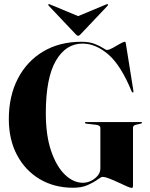

<svg xmlns="http://www.w3.org/2000/svg" viewBox="-20 -916 740 947"><path d="M636 -1.5Q636 11 630 11Q623.5 11 605 2.8Q586.5 -5.5 563.5 -16.2Q540.5 -27 519.5 -35.2Q498.5 -43.5 486 -43.5Q478.5 -43.5 460.8 -30.2Q443 -17 413.2 -3.5Q383.5 10 340.5 10Q247.5 10 176 -32.5Q104.5 -75 64 -151.2Q23.5 -227.5 23.5 -328.5Q23.5 -442 68 -528Q112.5 -614 193 -662Q273.5 -710 382 -710Q420 -710 446.2 -699.8Q472.5 -689.5 487.5 -679.5Q502.5 -669.5 507.5 -669.5Q517.5 -669.5 535.8 -679.5Q554 -689.5 571.2 -699.8Q588.5 -710 596.5 -710Q598 -710 599 -708.2Q600 -706.5 601 -699.5L638 -468Q639 -461.5 636.5 -460Q633.5 -458.5 630 -463.5Q576.5 -594 514.2 -647.5Q452 -701 387 -701Q304.5 -701 255.2 -615.8Q206 -530.5 206 -357.5Q206 -248.5 232 -172Q258 -95.5 299.8 -55Q341.5 -14.5 389.5 -14.5Q409 -14.5 428.8 -24Q448.5 -33.5 461.8 -49.5Q475 -65.5 475 -85V-286Q475 -297.5 454 -300.5L406 -306Q399 -307 399 -310.5Q399 -314 404 -314H675Q680.5 -314 680.5 -310.5Q680.5 -308 673.5 -306L649.5 -300.5Q636 -297 636 -286ZM377.5 -747Q371 -739.5 365.5 -739.5Q360 -739.5 353.5 -747L220 -888Q216 -892.5 219.5 -895Q221 -897 227 -894L365.5 -836.5L503.5 -894Q509.5 -897 511.5 -895Q514.5 -892 511 -888Z"/></svg>

Font: Fraunces 144pt S000
Style: Bold
Weight: 700
Version: Version 1.000; ttfautohint (v1.8.3)